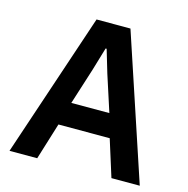

<svg xmlns="http://www.w3.org/2000/svg" viewBox="-103 -798 879 897"><g transform="rotate(15 336.0 -349.0)"><path d="M651 0H514L458 -178H210L155 0H21L255 -698H419ZM426 -291 369 -467 336 -578H331L298 -467L242 -291Z"/></g></svg>

Font: IBM Plex Sans SemiBold
Style: Regular
Weight: 600
Designer: Mike Abbink, Paul van der Laan, Pieter van Rosmalen
Foundry: Bold Monday
Version: Version 3.201